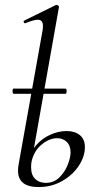

<svg xmlns="http://www.w3.org/2000/svg" viewBox="-20 -745 399 778"><path d="M53 -54Q53 -67 56 -82L152 -619Q154 -627 154 -640Q154 -665 133 -665Q117 -665 83 -651H81Q77 -651 76 -656Q75 -661 79 -662L207 -725H209Q213 -725 216.5 -722Q220 -719 219 -717L108 -91Q106 -82 106 -67Q106 -36 122.5 -20Q139 -4 166 -4Q198 -4 220.5 -26Q243 -48 254.5 -77.5Q266 -107 266 -127Q266 -155 250.5 -170Q235 -185 212 -185Q180 -185 149 -159.5Q118 -134 108 -91L95 -92Q102 -128 126 -156Q150 -184 183.5 -199Q217 -214 250 -214Q283 -214 303.5 -197.5Q324 -181 324 -149Q324 -111 299.5 -73.5Q275 -36 232 -11.5Q189 13 137 13Q95 13 74 -3.5Q53 -20 53 -54ZM31 -376Q31 -386 35 -386H245Q250 -386 250 -376Q250 -365 245 -365H35Q31 -365 31 -376Z"/></svg>

Font: Cormorant Infant
Style: Italic
Weight: 400
Italic angle: -10°
Designer: Christian Thalmann (Catharsis Fonts)
Foundry: Catharsis Fonts
Version: Version 4.000